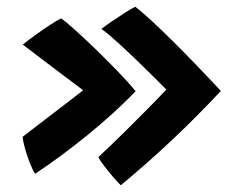

<svg xmlns="http://www.w3.org/2000/svg" viewBox="-20 -615 696 569"><path d="M280.5 -529.5Q295 -540.5 314.2 -553.5Q333.5 -566.5 351.5 -578Q369.5 -589.5 381 -595Q399.5 -581 429.5 -553.2Q459.5 -525.5 493 -492.2Q526.5 -459 557 -427.2Q587.5 -395.5 608.8 -373Q630 -350.5 634.5 -345.5Q495 -196 338 -66Q331 -72.5 317 -88.5Q303 -104.5 289.8 -121.8Q276.5 -139 271.5 -149.5Q282 -159 304.8 -180.8Q327.5 -202.5 356.5 -231.2Q385.5 -260 416 -290.8Q446.5 -321.5 473 -349.5Q444 -379 407.2 -415Q370.5 -451 336.2 -482.5Q302 -514 280.5 -529.5ZM47.5 -483Q64 -496 85.8 -511.8Q107.5 -527.5 128 -541Q148.5 -554.5 161 -560.5Q170.5 -554.5 198 -530.2Q225.5 -506 260 -472.5Q294.5 -439 327.8 -404.8Q361 -370.5 382 -344.5Q317.5 -278 238.2 -213.8Q159 -149.5 84 -100Q76 -112.5 67.8 -133.8Q59.5 -155 53.8 -176Q48 -197 47 -209.5Q50 -212 68 -225.8Q86 -239.5 112.8 -260Q139.5 -280.5 169.5 -303.5Q199.5 -326.5 226.5 -347.5Q200.5 -367 167 -392.2Q133.5 -417.5 101.2 -442Q69 -466.5 47.5 -483Z"/></svg>

Font: Grandstander
Style: Bold
Weight: 700
Designer: Tyler Finck
Foundry: Etcetera Type Co
Version: Version 1.200; ttfautohint (v1.8.3)